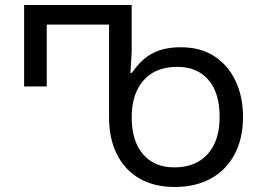

<svg xmlns="http://www.w3.org/2000/svg" viewBox="-20 -734 1043 764"><path d="M675 10Q594 10 535.5 -23.5Q477 -57 445.5 -119.5Q414 -182 414 -267V-636H166V-390H76V-714H504V-530Q504 -523 502.5 -502Q501 -481 499 -444H505Q543 -500 589 -523Q635 -546 699 -546Q779 -546 834 -509.5Q889 -473 918 -410.5Q947 -348 947 -269Q947 -183 913.5 -120Q880 -57 819 -23.5Q758 10 675 10ZM674 -68Q759 -68 806.5 -121Q854 -174 854 -269Q854 -364 809.5 -416Q765 -468 685 -468Q599 -468 551.5 -414.5Q504 -361 504 -267Q504 -174 548.5 -121Q593 -68 674 -68Z"/></svg>

Font: Go Noto Current
Style: Regular
Weight: 400
Designer: Monotype Design Team
Foundry: Monotype Imaging Inc.
Version: Version 2.007; ttfautohint (v1.8) -l 8 -r 50 -G 200 -x 14 -D